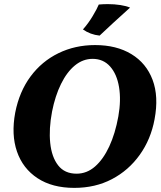

<svg xmlns="http://www.w3.org/2000/svg" viewBox="-20 -904 782 933"><path d="M341 9Q234 9 162.5 -38Q91 -85 62.5 -167.5Q34 -250 54 -357Q74 -459 128.5 -532.5Q183 -606 264 -645.5Q345 -685 442 -685Q546 -685 618.5 -641Q691 -597 721.5 -516Q752 -435 731 -324Q713 -227 659 -151.5Q605 -76 524 -33.5Q443 9 341 9ZM352 -60Q402 -60 442 -95Q482 -130 511 -192.5Q540 -255 555 -338Q569 -417 558.5 -480.5Q548 -544 515 -581Q482 -618 430 -618Q383 -618 344 -586Q305 -554 276.5 -496Q248 -438 233 -362Q217 -278 224 -209.5Q231 -141 262.5 -100.5Q294 -60 352 -60ZM464 -731Q418 -736 383 -761Q409 -790 430.5 -826Q452 -862 460 -882Q471 -883 482 -883.5Q493 -884 504 -884Q536 -884 565 -879.5Q594 -875 612 -867Q569 -828 530.5 -793Q492 -758 464 -731Z"/></svg>

Font: Vollkorn ExtraBold
Style: Italic
Weight: 800
Italic angle: -11°
Designer: Friedrich Althausen
Foundry: Friedrich Althausen
Version: Version 5.000; ttfautohint (v1.8.3)